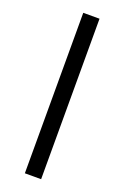

<svg xmlns="http://www.w3.org/2000/svg" viewBox="-145 -786 538 832"><g transform="rotate(20 124.5 -370.0)"><path d="M162 -740V0H87V-740Z"/></g></svg>

Font: Pathway Extreme 8pt Thin 12pt Light
Style: Regular
Weight: 300
Version: Version 1.001;gftools[0.9.26]